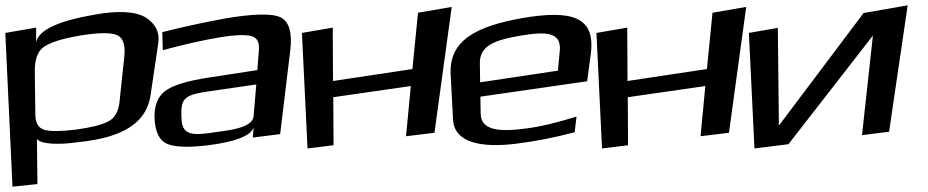

<svg xmlns="http://www.w3.org/2000/svg" viewBox="-75 -525 3493 723"><path d="M206 12C237 9 263 5 285 1C401 -21 478 -70 492 -167L521 -363C527 -403 511 -435 474 -459C436 -482 371 -486 282 -470C143 -446 71 -412 61 -366V-421L-55 -401L-28 178L66 168L64 -2C80 20 153 19 206 12ZM375 -141C371 -105 357 -80 333 -68C309 -55 269 -45 211 -37C154 -30 114 -30 92 -36C69 -43 58 -63 58 -97L56 -259C56 -302 67 -333 91 -349C116 -366 161 -380 226 -391C292 -402 338 -403 363 -394C388 -385 398 -357 393 -311Z M980 -20 1018 -335C1026 -401 1014 -443 983 -459C952 -475 880 -474 770 -455C699 -442 620 -425 536 -404L538 -336C615 -357 686 -373 750 -384C810 -394 851 -395 872 -389C893 -383 902 -366 900 -338L894 -261L711 -233C627 -220 572 -203 544 -180C517 -158 505 -123 507 -77C510 -26 526 5 555 17C584 29 635 31 709 22C811 9 869 -13 880 -45L877 -7ZM608 -88C606 -157 620 -168 718 -182L890 -207L880 -87C876 -43 787 -34 727 -26L707 -23C627 -13 609 -30 608 -88Z M1561 -25 1626 -499 1499 -477 1478 -265 1179 -220 1178 -421 1062 -401 1083 34 1181 22 1180 -159 1472 -201 1454 -12Z M1892 -457C1712 -425 1615 -370 1622 -243L1631 -74C1636 15 1743 32 1870 16C1941 7 2014 -7 2089 -27L2096 -86C2019 -62 1955 -47 1904 -41C1807 -28 1736 -33 1735 -97L1734 -161L2136 -219L2150 -325C2167 -464 2075 -488 1892 -457ZM1887 -391C1982 -407 2039 -404 2033 -335L2026 -259L1733 -215L1732 -287C1731 -355 1792 -375 1887 -391Z M2670 -25 2735 -499 2608 -477 2587 -265 2288 -220 2287 -421 2171 -401 2192 34 2290 22 2289 -159 2581 -201 2563 -12Z M2894 18 3212 -391 3171 -16 3273 -29 3343 -505 3177 -476 2858 -52 2854 -420 2745 -401 2766 34Z"/></svg>

Font: Gamestation Warped
Style: Regular
Weight: 400
Designer: Jonas Hecksher
Foundry: Jonas Hecksher, Playtypeª, e-types AS
Version: Version 1.003